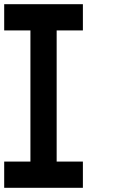

<svg xmlns="http://www.w3.org/2000/svg" viewBox="-20 -895 540 915"><path d="M375 -875V-750H250V-125H375V0H0V-125H125V-750H0V-875Z"/></svg>

Font: CraftyPE
Style: Regular
Weight: 400
Designer: Erek Butcher
Foundry: Haunted Coop
Version: Version 0.018;April 4, 2024;FontCreator 15.0.0.2962 64-bit